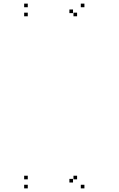

<svg xmlns="http://www.w3.org/2000/svg" viewBox="-20 -831 660 1061"><path d="M446.5 -791V-811H426.5V-791ZM133.5 -791V-811H113.5V-791ZM133.5 -741V-761H113.5V-741ZM406 -741V-761H386V-741ZM383.5 -758.5V-778.5H363.5V-758.5ZM383.5 177.5V157.5H363.5V177.5ZM406 160V140H386V160ZM133.5 160V140H113.5V160ZM133.5 210V190H113.5V210ZM446.5 210V190H426.5V210Z"/></svg>

Font: Monaspace Radon Dots Var
Style: Regular
Weight: 400
Designer: Riley Cran and the Lettermatic Team
Version: Version 1.100 (Monaspace Radon Dots)